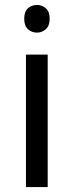

<svg xmlns="http://www.w3.org/2000/svg" viewBox="-20 -757 298 777"><path d="M130 -737Q150 -737 165.5 -723.5Q181 -710 181 -681Q181 -653 165.5 -639Q150 -625 130 -625Q108 -625 93 -639Q78 -653 78 -681Q78 -710 93 -723.5Q108 -737 130 -737ZM173 -536V0H85V-536Z"/></svg>

Font: RS Noto Sans
Style: Regular
Weight: 400
Designer: Monotype Design Team
Foundry: Monotype Imaging Inc.
Version: Version 3.10